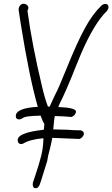

<svg xmlns="http://www.w3.org/2000/svg" viewBox="-20 -988 597 1021"><path d="M154 -8Q154 -14 155 -17Q155 -17 168 -56Q188 -115 199 -159Q210 -203 211 -253Q140 -247 102 -224Q96 -222 91 -222Q84 -222 79 -227.5Q74 -233 74 -243Q74 -265 115 -279Q148 -291 213 -298L216 -329Q206 -344 196 -373Q112 -372 99 -359Q90 -353 82 -353Q64 -353 64 -371Q64 -413 181 -420Q136 -576 91 -857L79 -936Q79 -949 86.5 -958.5Q94 -968 105 -968Q116 -968 123.5 -961.5Q131 -955 131 -947Q131 -939 126 -931Q150 -751 204 -526Q219 -462 235 -421H244Q256 -449 271 -480Q290 -514 337 -631Q389 -760 430.5 -836.5Q472 -913 520 -959Q530 -967 539 -967Q557 -967 557 -950Q557 -941 549 -930Q481 -865 410 -700Q400 -677 374 -612L361 -579Q328 -500 313 -469Q295 -434 290 -419Q384 -415 384 -395Q384 -386 377 -377.5Q370 -369 360 -366Q315 -370 272 -371Q269 -367 263 -300Q289 -300 337 -298Q374 -295 409 -295Q426 -290 426 -278Q426 -269 419 -260.5Q412 -252 402 -249L258 -255Q255 -235 245 -195Q235 -160 231 -132Q218 -90 210.5 -66Q203 -42 199 -29L191 -6Q188 2 182.5 7.5Q177 13 170 13Q154 13 154 -8Z"/></svg>

Font: Bad Script
Style: Regular
Weight: 400
Italic angle: -10°
Designer: Roman Shchyukin (Gaslight Type Foundry), Cyreal (Charset Expansion)
Foundry: Gaslight
Version: Version 2.000